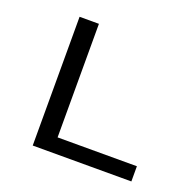

<svg xmlns="http://www.w3.org/2000/svg" viewBox="-91 -560 662 653"><g transform="rotate(20 240.0 -233.0)"><path d="M448 -55V0H91V-466H161V-55Z"/></g></svg>

Font: Ysabeau SC
Style: Regular
Weight: 400
Designer: Christian Thalmann (Catharsis Fonts)
Version: Version 0.003